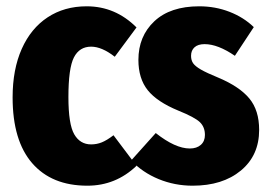

<svg xmlns="http://www.w3.org/2000/svg" viewBox="-20 -571 849 609"><path d="M413 -484 344 -391Q303 -423 269 -423Q232 -423 214.5 -389Q197 -355 197 -263Q197 -177 215.5 -145Q234 -113 269 -113Q287 -113 303 -119.5Q319 -126 340 -142L413 -45Q347 18 257 18Q144 18 82 -53.5Q20 -125 20 -262Q20 -351 49 -416Q78 -481 131 -516Q184 -551 255 -551Q346 -551 413 -484Z M785 -485 725 -394Q671 -431 629 -431Q608 -431 597 -421Q586 -411 586 -394Q586 -380 592.5 -370.5Q599 -361 617 -350.5Q635 -340 674 -324Q740 -296 771 -258.5Q802 -221 802 -159Q802 -78 744 -30Q686 18 591 18Q534 18 483 -3Q432 -24 396 -62L474 -149Q536 -100 582 -100Q604 -100 617 -111.5Q630 -123 630 -143Q630 -168 614 -183.5Q598 -199 546 -220Q478 -248 448.5 -285Q419 -322 419 -381Q419 -456 469.5 -503.5Q520 -551 612 -551Q663 -551 708 -533.5Q753 -516 785 -485Z"/></svg>

Font: Fira Sans Extra Condensed ExtraBold
Style: Regular
Weight: 800
Width: 1
Designer: Carrois Corporate & Edenspiekermann AG
Foundry: Carrois Corporate GbR & Edenspiekermann AG
Version: Version 4.203